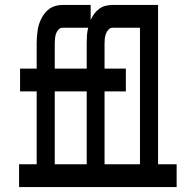

<svg xmlns="http://www.w3.org/2000/svg" viewBox="-20 -755 790 775"><path d="M57 0V-92H128V-386H61V-478H128V-580Q128 -594 129 -607Q130 -620 132 -633Q134 -646 138 -658.5Q142 -671 148.5 -683Q155 -695 163.5 -705Q172 -715 183 -722Q194 -729 207 -732Q220 -735 233 -735H346V-674Q352 -688 360.5 -699.5Q369 -711 380.5 -719.5Q392 -728 406 -731.5Q420 -735 435 -735H618V-92H693V0ZM402 -92H545V-643H435Q425 -643 418 -635.5Q411 -628 407.5 -618.5Q404 -609 403 -599.5Q402 -590 402 -580V-478H488V-386H402ZM201 -478H330V-580Q330 -596 331 -612Q332 -628 336 -643H233Q223 -643 216 -635.5Q209 -628 206 -618.5Q203 -609 202 -599.5Q201 -590 201 -580ZM330 -92V-386H201V-92Z"/></svg>

Font: Iosevka Etoile Semibold
Style: Regular
Weight: 600
Designer: Belleve Invis
Foundry: Belleve Invis
Version: Version 22.1.2; ttfautohint (v1.8.4)